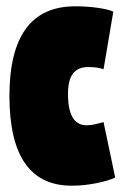

<svg xmlns="http://www.w3.org/2000/svg" viewBox="-20 -580 390 610"><path d="M10 -275Q10 -560 219 -560Q254 -560 288 -555.5Q322 -551 340 -543L309 -360Q291 -367 260 -367Q228 -367 212 -346.5Q196 -326 196 -282Q196 -182 255 -182Q268 -182 281 -185Q294 -188 309 -192L346 -16Q326 -6 286 2Q246 10 208 10Q10 10 10 -275Z"/></svg>

Font: Georama ExtraCondensed Black
Style: Regular
Weight: 900
Width: 2
Designer: Jean-Baptiste Levee
Foundry: Production Type
Version: Version 1.000